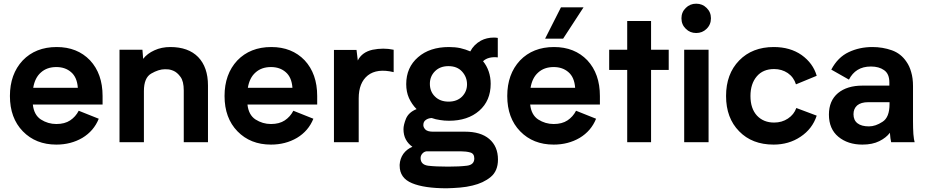

<svg xmlns="http://www.w3.org/2000/svg" viewBox="-20 -763 4968 1030"><path d="M530.3 -248Q530.3 -367.2 462.9 -439.5Q394.5 -510.7 284.2 -510.7Q170.9 -510.7 101.6 -438.5Q33.2 -365.2 33.2 -248Q33.2 -129.9 102.5 -58.6Q171.9 12.7 282.2 12.7Q360.4 12.7 421.9 -23.4Q483.4 -60.5 509.8 -126Q473.6 -140.6 402.3 -168.9Q385.7 -136.7 356.4 -117.2Q327.1 -97.7 282.2 -97.7Q237.3 -97.7 199.2 -122.1Q162.1 -146.5 156.2 -202.1Q280.3 -202.1 530.3 -202.1Q530.3 -213.9 530.3 -248ZM282.2 -403.3Q330.1 -403.3 361.3 -376Q393.6 -348.6 397.5 -292Q317.4 -292 158.2 -292Q167 -345.7 199.2 -374Q231.4 -403.3 282.2 -403.3Z M893.6 -510.7Q846.7 -510.7 808.6 -493.2Q769.5 -475.6 748 -447.3Q747.1 -462.9 744.1 -496.1Q713.9 -496.1 621.1 -496.1Q621.1 -464.8 621.1 -371.1Q621.1 -278.3 621.1 0Q654.3 0 752 0Q752 -68.4 752 -274.4Q752 -345.7 791 -368.2Q831.1 -391.6 865.2 -391.6Q874 -391.6 885.7 -390.6Q897.5 -388.7 909.2 -383.8Q930.7 -375 948.2 -350.6Q965.8 -327.1 965.8 -277.3Q965.8 -184.6 965.8 0Q998 0 1095.7 0Q1095.7 -76.2 1095.7 -304.7Q1095.7 -402.3 1043 -457Q990.2 -510.7 893.6 -510.7Z M1681.6 -248Q1681.6 -367.2 1614.3 -439.5Q1545.9 -510.7 1435.5 -510.7Q1322.3 -510.7 1252.9 -438.5Q1184.6 -365.2 1184.6 -248Q1184.6 -129.9 1253.9 -58.6Q1323.2 12.7 1433.6 12.7Q1511.7 12.7 1573.2 -23.4Q1634.8 -60.5 1661.1 -126Q1625 -140.6 1553.7 -168.9Q1537.1 -136.7 1507.8 -117.2Q1478.5 -97.7 1433.6 -97.7Q1388.7 -97.7 1350.6 -122.1Q1313.5 -146.5 1307.6 -202.1Q1431.6 -202.1 1681.6 -202.1Q1681.6 -213.9 1681.6 -248ZM1433.6 -403.3Q1481.4 -403.3 1512.7 -376Q1544.9 -348.6 1548.8 -292Q1468.8 -292 1309.6 -292Q1318.4 -345.7 1350.6 -374Q1382.8 -403.3 1433.6 -403.3Z M1899.4 -438.5Q1898.4 -452.1 1892.6 -495.1Q1862.3 -495.1 1771.5 -495.1Q1771.5 -463.9 1771.5 -371.1Q1771.5 -278.3 1771.5 0Q1804.7 0 1904.3 0Q1904.3 -58.6 1904.3 -235.4Q1904.3 -319.3 1953.1 -358.4Q2002.9 -397.5 2091.8 -376Q2091.8 -416 2091.8 -496.1Q2064.5 -502 2036.1 -502Q2007.8 -502 1978.5 -496.1Q1921.9 -483.4 1899.4 -438.5Z M2651.4 92.8Q2651.4 154.3 2612.3 186.5Q2573.2 218.8 2514.6 232.4Q2483.4 240.2 2448.2 243.2Q2413.1 246.1 2377 247.1Q2255.9 247.1 2190.4 219.7Q2124 192.4 2124 126Q2124 125 2124 125Q2124 124 2124 124Q2124 123 2124 122.1Q2124 121.1 2124 120.1Q2126 87.9 2143.6 62.5Q2162.1 37.1 2192.4 24.4Q2169.9 8.8 2157.2 -14.6Q2144.5 -38.1 2144.5 -70.3Q2144.5 -92.8 2158.2 -127Q2172.9 -161.1 2214.8 -177.7Q2189.5 -203.1 2173.8 -237.3Q2159.2 -270.5 2159.2 -311.5Q2159.2 -401.4 2222.7 -456.1Q2285.2 -510.7 2388.7 -510.7Q2420.9 -510.7 2449.2 -504.9Q2478.5 -498 2502.9 -487.3Q2521.5 -523.4 2559.6 -544.9Q2590.8 -561.5 2629.9 -561.5Q2639.6 -561.5 2650.4 -559.6Q2650.4 -525.4 2650.4 -455.1Q2627 -458 2606.4 -453.1Q2585.9 -448.2 2571.3 -434.6Q2590.8 -411.1 2601.6 -379.9Q2612.3 -348.6 2612.3 -313.5Q2612.3 -222.7 2550.8 -168.9Q2489.3 -115.2 2388.7 -115.2Q2363.3 -115.2 2340.8 -119.1Q2317.4 -122.1 2295.9 -129.9Q2276.4 -128.9 2263.7 -119.1Q2251 -110.4 2251 -91.8Q2251 -80.1 2261.7 -68.4Q2273.4 -56.6 2302.7 -56.6Q2359.4 -56.6 2474.6 -56.6Q2558.6 -56.6 2604.5 -17.6Q2651.4 22.5 2651.4 92.8ZM2286.1 -313.5Q2286.1 -271.5 2313.5 -245.1Q2340.8 -217.8 2386.7 -217.8Q2431.6 -217.8 2459 -245.1Q2485.4 -272.5 2485.4 -310.5Q2485.4 -349.6 2459 -378.9Q2432.6 -408.2 2385.7 -408.2Q2340.8 -408.2 2313.5 -380.9Q2286.1 -353.5 2286.1 -313.5ZM2524.4 86.9Q2524.4 60.5 2502 54.7Q2480.5 48.8 2452.1 48.8Q2395.5 48.8 2283.2 48.8Q2279.3 48.8 2267.6 48.8Q2254.9 50.8 2246.1 60.5Q2236.3 71.3 2236.3 85Q2236.3 120.1 2276.4 126Q2317.4 130.9 2383.8 130.9Q2444.3 130.9 2484.4 126Q2524.4 121.1 2524.4 86.9Z M3110.4 -723.6Q3080.1 -723.6 2989.3 -723.6Q2967.8 -681.6 2904.3 -555.7Q2927.7 -555.7 3001 -555.7Q3028.3 -597.7 3110.4 -723.6ZM3198.2 -248Q3198.2 -367.2 3130.9 -439.5Q3062.5 -510.7 2952.1 -510.7Q2838.9 -510.7 2769.5 -438.5Q2701.2 -365.2 2701.2 -248Q2701.2 -129.9 2770.5 -58.6Q2839.8 12.7 2950.2 12.7Q3028.3 12.7 3089.8 -23.4Q3151.4 -60.5 3177.7 -126Q3141.6 -140.6 3070.3 -168.9Q3053.7 -136.7 3024.4 -117.2Q2995.1 -97.7 2950.2 -97.7Q2905.3 -97.7 2867.2 -122.1Q2830.1 -146.5 2824.2 -202.1Q2948.2 -202.1 3198.2 -202.1Q3198.2 -213.9 3198.2 -248ZM2950.2 -403.3Q2998 -403.3 3029.3 -376Q3061.5 -348.6 3065.4 -292Q2985.4 -292 2826.2 -292Q2835 -345.7 2867.2 -374Q2899.4 -403.3 2950.2 -403.3Z M3567.4 -496.1Q3543.9 -496.1 3472.7 -496.1Q3472.7 -534.2 3472.7 -650.4Q3440.4 -650.4 3344.7 -650.4Q3344.7 -611.3 3344.7 -496.1Q3320.3 -496.1 3248 -496.1Q3248 -492.2 3248 -482.4Q3248 -459 3248 -387.7Q3272.5 -387.7 3344.7 -387.7Q3344.7 -291 3344.7 0Q3376 0 3472.7 0Q3472.7 -96.7 3472.7 -387.7Q3496.1 -387.7 3567.4 -387.7Q3567.4 -415 3567.4 -496.1Z M3714.8 -585.9Q3748 -585.9 3770.5 -608.4Q3793.9 -630.9 3793.9 -665Q3793.9 -698.2 3770.5 -720.7Q3748 -743.2 3714.8 -743.2Q3681.6 -743.2 3659.2 -720.7Q3635.7 -698.2 3635.7 -665Q3635.7 -630.9 3659.2 -608.4Q3681.6 -585.9 3714.8 -585.9ZM3650.4 -496.1Q3650.4 -464.8 3650.4 -372.1Q3650.4 -279.3 3650.4 0Q3682.6 0 3781.2 0Q3781.2 -124 3781.2 -496.1Q3748 -496.1 3650.4 -496.1Z M3875 -248Q3875 -129.9 3945.3 -58.6Q4014.6 12.7 4129.9 12.7Q4211.9 12.7 4274.4 -29.3Q4337.9 -71.3 4361.3 -142.6Q4325.2 -156.2 4252 -183.6Q4239.3 -148.4 4207 -127Q4174.8 -105.5 4132.8 -105.5Q4076.2 -105.5 4041 -142.6Q4005.9 -180.7 4005.9 -248Q4005.9 -313.5 4040 -353.5Q4073.2 -392.6 4132.8 -392.6Q4173.8 -392.6 4206.1 -371.1Q4238.3 -348.6 4250 -310.5Q4287.1 -326.2 4361.3 -356.4Q4341.8 -423.8 4280.3 -467.8Q4218.8 -510.7 4130.9 -510.7Q4015.6 -510.7 3945.3 -438.5Q3875 -366.2 3875 -248Z M4886.7 0Q4882.8 -11.7 4879.9 -43.9Q4877.9 -75.2 4877.9 -112.3Q4877.9 -175.8 4877.9 -301.8Q4877.9 -343.8 4868.2 -376Q4859.4 -408.2 4842.8 -431.6Q4813.5 -475.6 4764.6 -493.2Q4714.8 -510.7 4660.2 -510.7Q4590.8 -510.7 4533.2 -483.4Q4474.6 -456.1 4439.5 -389.6Q4470.7 -372.1 4534.2 -335.9Q4551.8 -370.1 4580.1 -387.7Q4609.4 -406.2 4652.3 -406.2Q4695.3 -406.2 4722.7 -386.7Q4751 -367.2 4751 -321.3Q4751 -315.4 4751 -303.7Q4714.8 -303.7 4606.4 -303.7Q4524.4 -303.7 4475.6 -263.7Q4426.8 -222.7 4426.8 -148.4Q4426.8 -71.3 4477.5 -29.3Q4528.3 12.7 4606.4 12.7Q4660.2 12.7 4697.3 -5.9Q4734.4 -24.4 4753.9 -50.8Q4754.9 -34.2 4756.8 -21.5Q4758.8 -7.8 4760.7 0Q4802.7 0 4886.7 0ZM4752 -205.1Q4752 -132.8 4713.9 -109.4Q4676.8 -85 4641.6 -85Q4601.6 -85 4580.1 -101.6Q4558.6 -118.2 4558.6 -150.4Q4558.6 -179.7 4578.1 -197.3Q4598.6 -214.8 4637.7 -214.8Q4675.8 -214.8 4752 -214.8Q4752 -212.9 4752 -205.1Z"/></svg>

Font: BM-Biotif
Style: Bold
Weight: 400
Designer: Deni Anggara
Version: Version 1.000;PS 001.000;hotconv 1.0.88;makeotf.lib2.5.64776